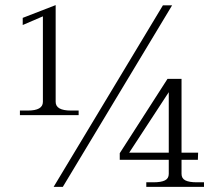

<svg xmlns="http://www.w3.org/2000/svg" viewBox="-20 -732 854 752"><path d="M58 -299H89Q148 -299 148 -333V-668L69 -634V-662L198 -712V-333Q198 -299 258 -299H288V-281H58ZM618 -711H654L226 0H190ZM449 -132 636 -423H691V-134H756L755 -106H691V-51Q691 -33 706 -25.5Q721 -18 751 -18H779V0H553V-18H581Q611 -18 626 -25.5Q641 -33 641 -51V-106H449ZM641 -134V-371L486 -134Z"/></svg>

Font: Taviraj ExtraLight
Style: Regular
Weight: 275
Designer: Katatrad Team
Foundry: CadsonDemak
Version: Version 1.001